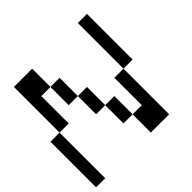

<svg xmlns="http://www.w3.org/2000/svg" viewBox="-188 -957 1144 1144"><g transform="rotate(-45 384.5 -384.5)"><path d="M384.6 -153.8V-307.7H461.5V-153.8ZM0 0V-384.6H76.9V0ZM461.5 0V-153.8H538.5V-384.6H615.4V0ZM307.7 -307.7V-461.5H384.6V-307.7ZM230.8 -461.5V-615.4H307.7V-461.5ZM76.9 -384.6V-769.2H230.8V-615.4H153.8V-384.6ZM615.4 -384.6V-769.2H692.3V-384.6Z"/></g></svg>

Font: Mintsoda - Lime Green 13x16
Style: Regular
Weight: 400
Designer: Mintsoda-15
Version: Version 1.0